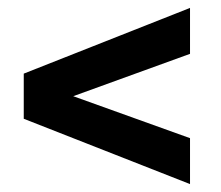

<svg xmlns="http://www.w3.org/2000/svg" viewBox="-20 -544 558 485"><path d="M460 -524V-408L165 -301L460 -195V-79L40 -244V-358Z"/></svg>

Font: Exo 2
Style: Bold
Weight: 700
Designer: Natanael Gama
Foundry: Natanael Gama
Version: Version 2.010